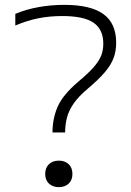

<svg xmlns="http://www.w3.org/2000/svg" viewBox="-20 -760 540 790"><path d="M196 -215Q196 -272 217 -320.5Q238 -369 301 -423Q342 -457 364.5 -482.5Q387 -508 396 -530.5Q405 -553 405 -580Q405 -639 365 -666.5Q325 -694 236 -694Q183 -694 136.5 -684.5Q90 -675 43 -655V-703Q89 -722 140 -731Q191 -740 245 -740Q353 -740 405.5 -702Q458 -664 458 -584Q458 -550 447.5 -521.5Q437 -493 411.5 -463Q386 -433 341 -395Q303 -363 283 -334Q263 -305 255.5 -276Q248 -247 248 -215ZM222 10Q197 10 181.5 -4.5Q166 -19 166 -44Q166 -70 181.5 -84.5Q197 -99 222 -99Q247 -99 262.5 -84.5Q278 -70 278 -44Q278 -19 262.5 -4.5Q247 10 222 10Z"/></svg>

Font: M PLUS 1 Code Light
Style: Regular
Weight: 300
Designer: Coji Morishita
Foundry: UNDERFOREST DESIGN
Version: Version 1.002